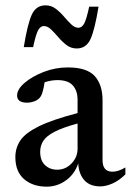

<svg xmlns="http://www.w3.org/2000/svg" viewBox="-20 -688 490 719"><path d="M355.5 10Q316.5 10 295.8 -13.2Q275 -36.5 273 -76Q259.5 -36 227 -12.5Q194.5 11 154.5 11Q103 11 70.2 -17.2Q37.5 -45.5 37.5 -99.5Q37.5 -134.5 56.5 -162.5Q75.5 -190.5 126 -215.2Q176.5 -240 270.5 -264.5V-314Q270.5 -348 252.8 -368Q235 -388 195 -388Q172.5 -388 147 -380Q144 -359 139.5 -343.8Q135 -328.5 128 -321Q120 -312.5 107.2 -308Q94.5 -303.5 81.5 -303.5Q44 -303.5 44 -330.5Q44 -353.5 72.2 -377.8Q100.5 -402 144 -418.8Q187.5 -435.5 234 -435.5Q305.5 -435.5 334.8 -403Q364 -370.5 364 -313V-88.5Q364 -45 401 -45Q423.5 -45 449.5 -61V-35Q427 -12.5 402 -1.2Q377 10 355.5 10ZM130.5 -119.5Q130.5 -86.5 148.8 -69.5Q167 -52.5 194 -52.5Q225.5 -52.5 248 -76Q270.5 -99.5 270.5 -131V-225.5Q213.5 -210 183.2 -194Q153 -178 141.8 -160Q130.5 -142 130.5 -119.5ZM349 -663Q335 -577 319 -541.8Q303 -506.5 267.5 -506.5Q246 -506.5 229.2 -519.2Q212.5 -532 198.5 -548.5Q184.5 -565 171.2 -577.8Q158 -590.5 144 -590.5Q132 -590.5 123.2 -575.5Q114.5 -560.5 104 -511.5H69Q83 -598 99 -633Q115 -668 150.5 -668Q172 -668 188.8 -655.2Q205.5 -642.5 219.5 -626Q233.5 -609.5 246.8 -596.8Q260 -584 274 -584Q286 -584 294.8 -599Q303.5 -614 314 -663Z"/></svg>

Font: Newsreader Text Medium
Style: Regular
Weight: 500
Designer: Hugues Gentile
Foundry: Production Type
Version: Version 1.002